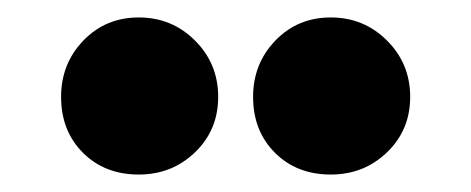

<svg xmlns="http://www.w3.org/2000/svg" viewBox="-20 -720 540 220"><path d="M50 -609Q50 -647 75.5 -673.5Q101 -700 139 -700Q177 -700 203.5 -673.5Q230 -647 230 -609Q230 -571 203.5 -545.5Q177 -520 139 -520Q100 -520 75 -545Q50 -570 50 -609ZM270 -609Q270 -647 295.5 -673.5Q321 -700 359 -700Q397 -700 423.5 -673.5Q450 -647 450 -609Q450 -571 423.5 -545.5Q397 -520 359 -520Q320 -520 295 -545Q270 -570 270 -609Z"/></svg>

Font: Akshar
Style: Bold
Weight: 700
Designer: Tall Chai
Foundry: Tall Chai
Version: Version 1.000